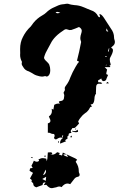

<svg xmlns="http://www.w3.org/2000/svg" viewBox="-20 -879 711 1011"><path d="M330.6 -65.9H313.5Q316.4 -61 320.6 -58.8Q324.7 -56.6 329.3 -55.4Q334 -54.2 338.4 -52.2ZM210.4 43Q222.2 33.2 222.2 23.9Q222.2 19.5 220.2 14.2L215.3 24.9Q210.9 33.2 207.5 41Q208 41.5 209 42Q210 42.5 210.4 43ZM220.7 73.2 223.1 51.8 202.6 63.5ZM538.6 -533.7 542 -538.1 540.5 -538.6 536.6 -535.2ZM542 -578.6V-582L533.7 -582.5L533.2 -579.6ZM552.7 -607.4 555.7 -624 553.2 -624.5 548.3 -608.4ZM550.3 -711.9 547.9 -715.8 541 -730Q539.6 -722.7 539.6 -719.2Q539.6 -715.8 542 -714.6Q544.4 -713.4 550.3 -711.9ZM284.2 -809.1Q290 -809.6 295.9 -812Q296.9 -812 297.4 -812.5Q293.9 -813 290.3 -814.5Q286.6 -815.9 284.2 -816.2Q281.7 -816.4 281.2 -816.4Q277.3 -816.4 272.5 -814Q277.8 -809.1 283.2 -809.1ZM311 -152.3Q311.5 -153.3 312.5 -168.5Q307.1 -165 307.1 -161.1ZM331.1 -65.9Q359.9 -53.2 376.5 -44.9L386.2 -38.1Q380.4 -30.8 378.9 -28.3V-26.4Q395 -3.9 395 22.5V26.9Q395 28.3 397.2 32.7Q399.4 37.1 399.4 41Q399.4 50.3 388.4 52.2Q377.4 54.2 370.1 64.5Q356.4 83 349.6 90.8Q341.8 87.4 335 87.4Q319.3 87.4 304.2 106.4Q298.3 103 292 103Q286.1 103 276.9 106.9L275.4 107.4Q272.5 108.4 265.1 109.4Q257.3 111.8 251.5 111.8Q238.8 111.8 224.1 94.2Q222.2 94.2 210.4 95.7L219.7 81.1Q210.4 81.5 207.8 84Q205.1 86.4 204.1 95.2L181.2 103.5Q176.8 105 171.4 107.4Q155.3 102.5 155.3 89.8V88.4Q155.3 85.9 147.5 79.1L145.5 77.1Q147.5 73.7 147.5 71.8Q147.5 67.9 141.6 63.5Q139.2 62.5 137.7 61L153.8 31.2L135.7 20.5L138.2 7.8L152.3 4.9Q149.4 1.5 145.5 -5.9Q153.3 -20.5 158.2 -32.7H158.7Q167.5 -27.3 174.3 -27.3Q180.2 -27.3 186 -32.2L182.6 -40L188.5 -42Q195.8 -46.4 204.1 -46.4Q211.4 -46.4 223.6 -43.5L226.1 -29.8Q230.5 -42.5 230.5 -55.7V-58.6Q230.5 -67.4 231.9 -76.2Q242.2 -77.1 246.6 -77.1Q251 -77.1 252.7 -75Q254.4 -72.8 255.9 -67.4Q250.5 -64.9 244.1 -64.5L251 -64Q269 -64 280.8 -77.6Q284.7 -76.2 295.4 -73.2Q292 -68.4 289.6 -65.9V-65.4L303.2 -61L306.6 -60.1L311 -75.7ZM378.4 -195.8 376 -197.3 378.9 -203.6 381.3 -202.1ZM288.6 -127 285.2 -127.4 288.1 -136.7 291 -135.7ZM217.3 -52.2Q216.8 -52.7 215.3 -53.7Q213.9 -54.7 213.4 -55.7Q213.4 -57.1 214.8 -58.6Q216.3 -60.1 217.8 -62Q218.3 -60.1 219.2 -58.3Q220.2 -56.6 220.2 -55.2Q219.7 -54.2 218.8 -53.5Q217.8 -52.7 217.3 -52.2ZM151.9 -46.4 142.6 -48.3 143.6 -51.3 152.8 -49.8ZM354.5 -154.3Q353.5 -154.8 352.8 -155.5Q352.1 -156.2 351.3 -157Q350.6 -157.7 350.6 -158.2Q351.1 -160.2 352.5 -161.9Q354 -163.6 355 -165Q356 -164.1 357.4 -162.4Q358.9 -160.6 358.9 -159.7Q357.9 -157.2 356.4 -156.2Q355 -155.3 354.5 -154.3ZM539.6 -439.5Q543 -447.3 545.4 -447.3Q547.9 -447.3 553.7 -440.4ZM378.9 -182.6Q371.6 -182.6 359.4 -187.5L359.9 -190.9L364.7 -189.5Q369.1 -188.5 373.5 -188.5Q380.4 -188.5 389.2 -196.3Q390.1 -188.5 391.1 -185.1Q384.8 -182.6 378.9 -182.6ZM311 -152.3Q305.2 -154.8 299.3 -154.8Q291 -154.8 282.7 -148.9Q277.8 -145 273.9 -145Q271 -145 267.8 -147.7Q264.6 -150.4 264.6 -153.3Q264.6 -156.2 267.1 -159.7Q267.6 -161.1 267.6 -165.5Q266.6 -173.8 261.2 -173.8H257.8Q252.9 -173.8 247.1 -177Q241.2 -180.2 236.3 -180.2L231.9 -179.7V-229.5Q245.6 -232.4 245.6 -243.2Q245.6 -248.5 240.2 -258.8L237.3 -266.1Q253.4 -275.9 253.4 -294.9Q253.4 -300.3 252 -306.2Q258.3 -302.7 261.2 -301.8L265.6 -327.1Q272 -330.6 275.6 -331.8Q279.3 -333 283.7 -333.5Q288.1 -334 296.4 -334Q294.9 -335.4 293.5 -336.4Q292 -337.4 291 -339.1Q290 -340.8 290 -342.8Q290 -345.7 297.4 -346.7Q317.4 -348.1 317.4 -367.7Q318.4 -371.6 318.4 -375.5Q318.4 -380.4 316.4 -384.8Q314.9 -387.7 314.9 -389.6Q314.9 -393.6 318.4 -397.9Q321.8 -402.3 321.8 -407.7Q320.8 -411.1 320.8 -414.1Q320.8 -420.9 328.6 -430.2Q342.8 -448.7 350.1 -470.7Q361.8 -499.5 377.9 -526.9Q388.2 -544.4 389.2 -545.4Q395.5 -551.3 395.5 -553.7V-554.2Q395 -556.2 385.3 -559.6Q391.6 -583.5 397 -607.9Q407.2 -656.2 407.2 -657.7Q407.2 -659.2 406.7 -660.2Q402.8 -669.9 402.8 -678.7Q402.8 -688.5 409.2 -708Q410.6 -712.4 410.6 -716.3Q410.6 -728.5 396 -736.8Q375 -727.5 355.5 -721.2Q352.5 -720.7 345.7 -720.7Q340.3 -721.7 336.2 -723.4Q332 -725.1 328.1 -725.1Q323.2 -725.1 318.8 -722.2Q265.6 -688.5 247.1 -650.4Q239.3 -635.3 230.5 -619.6Q217.3 -595.7 215.8 -588.9Q214.8 -585 213.4 -581.5Q211.9 -578.1 211.9 -575.2Q211.9 -567.4 225.6 -555.2Q236.8 -544.9 239.3 -538.6Q244.6 -524.4 244.6 -509.8Q244.6 -486.8 232.9 -478.5Q230 -476.1 225.1 -476.1Q222.2 -476.1 219.7 -478Q219.2 -478.5 217.8 -478.5Q207.5 -475.6 201.2 -475.6Q190.9 -475.6 171.9 -481.9Q167.5 -483.9 163.8 -485.1Q160.2 -486.3 157.2 -488.8Q156.7 -489.3 148.7 -494.1Q140.6 -499 132.3 -502.9Q111.8 -508.3 102.5 -525.4Q94.2 -536.1 94.2 -543.9Q94.2 -547.4 95.2 -550.8L95.7 -552.7Q95.7 -554.2 94.7 -555.2Q85.9 -571.8 85.9 -589.8L86.4 -599.1Q86.4 -613.3 85.9 -620.6Q85.9 -656.7 100.6 -684.1Q115.7 -715.3 142.1 -739.7Q144.5 -741.7 155.8 -758.3Q174.8 -782.2 202.6 -797.9Q214.4 -804.2 223.6 -813Q238.3 -827.6 256.8 -836.9Q293 -855 306.6 -856Q309.1 -856 319.3 -857.4Q327.6 -859.4 335.4 -859.4Q340.8 -858.9 346.4 -856.7Q352.1 -854.5 372.1 -852.1Q397 -851.1 419.4 -841.3L426.8 -838.4Q433.6 -835.9 440.4 -832.5Q449.2 -828.6 458.5 -825.2Q484.9 -817.4 496.6 -793.5Q497.6 -791 501 -789.1L503.9 -788.1Q504.4 -789.1 506.8 -789.6L503.4 -805.7L507.8 -804.2Q517.1 -801.3 529.8 -781.2Q538.1 -769 546.4 -755.6Q554.7 -742.2 564 -728.5Q580.6 -707 580.6 -681.2Q580.6 -675.3 582.8 -669.4Q585 -663.6 585 -657.7Q585 -644 571.3 -634.3Q569.3 -632.8 567.9 -630.9Q566.4 -628.9 564.9 -627.4Q573.2 -623.5 574 -619.6Q574.7 -615.7 574.7 -613.3Q574.7 -601.6 560.5 -576.2Q558.1 -571.8 558.1 -566.9Q558.1 -560.5 559.1 -554.2Q559.6 -551.3 560.8 -548.1Q562 -544.9 562.5 -541.5Q563 -541 563 -540L561.5 -536.1Q561 -534.7 560.5 -534.7Q556.2 -534.2 556.2 -533.2L558.6 -531.2Q561 -530.3 561 -529.8L559.6 -527.3V-525.4H531.2L543.9 -512.7L543 -508.8Q542 -502.9 540 -495.1L539.6 -491.7Q539.6 -486.3 549.3 -484.9Q542.5 -470.2 541 -465.3Q538.6 -452.6 525.4 -451.7Q516.6 -452.6 514.2 -462.9L512.7 -466.3Q511.7 -463.9 504.9 -460.4Q496.1 -457.5 496.1 -452.1Q496.1 -449.7 498 -445.8H506.8Q514.6 -445.8 518.1 -439Q513.7 -437.5 508.8 -437.5Q505.4 -438.5 502 -438.5Q487.3 -438.5 486.3 -422.4Q485.4 -411.1 485.4 -398.9L484.9 -390.6L485.8 -387.2L485.4 -386.2Q477.5 -374.5 477.5 -361.3Q476.6 -342.3 469.7 -333.5Q466.3 -329.1 457 -329.1Q460.4 -323.2 464.4 -317.4Q457.5 -317.4 454.8 -314.2Q452.1 -311 450.7 -307.1Q449.2 -303.2 446.8 -300.5Q444.3 -297.9 442.9 -295.9Q437 -288.1 427.7 -282.7Q415 -273.9 405.3 -260.7Q402.3 -256.8 399.2 -252.9Q396 -249 394 -244.1L391.6 -238.8L396.5 -229Q386.2 -216.8 375.5 -207Q372.6 -204.6 366.7 -204.6H360.4Q359.9 -200.7 356.9 -197.8Q352.5 -193.4 352.5 -188.5Q352.5 -184.6 356.9 -179.2Q355.5 -178.7 353.5 -178.7Q341.3 -178.2 341.3 -170.9L341.8 -166.5Q334.5 -162.1 334.5 -156.7Q334.5 -154.3 336.4 -150.9Q336.4 -149.9 334 -148.4Q331.5 -147 328.4 -144.8Q325.2 -142.6 322.8 -140.6V-140.1Q325.2 -138.7 328.1 -135.3Q312.5 -128.9 297.4 -123Q296.9 -123 296.9 -122.6L296.4 -127Q296.4 -142.1 311 -152.3Z"/></svg>

Font: Pinzelan
Style: Regular
Weight: 400
Designer: GGBot
Version: 1.01